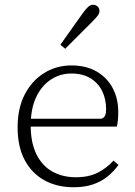

<svg xmlns="http://www.w3.org/2000/svg" viewBox="-20 -775 568 807"><path d="M289 12Q220 12 167 -17Q114 -46 84 -102Q54 -158 54 -240Q54 -320 84 -378Q114 -436 165.5 -468Q217 -500 280 -500Q342 -500 386 -474.5Q430 -449 453.5 -405Q477 -361 477 -305Q477 -286 475.5 -270Q474 -254 471 -243H87V-276H406Q418 -280 422 -290Q426 -300 426 -316Q426 -359 409 -393Q392 -427 359.5 -446.5Q327 -466 280 -466Q232 -466 193 -440Q154 -414 131.5 -365.5Q109 -317 109 -248Q109 -176 133 -127Q157 -78 200 -54Q243 -30 299 -30Q353 -30 390.5 -49Q428 -68 457 -100L478 -82Q459 -55 432.5 -33.5Q406 -12 371 0Q336 12 289 12ZM234 -587Q250 -610 266 -632.5Q282 -655 298 -677.5Q314 -700 329 -721Q342 -739 351.5 -747Q361 -755 371 -755Q382 -755 390 -748Q398 -741 398 -729Q398 -719 391 -709.5Q384 -700 368 -684Q351 -667 332 -648Q313 -629 293.5 -609.5Q274 -590 254 -570Z"/></svg>

Font: Source Serif 4 Light
Style: Regular
Weight: 300
Designer: Frank Grießhammer
Foundry: Adobe Systems Incorporated
Version: Version 4.004;hotconv 1.0.116;makeotfexe 2.5.65601